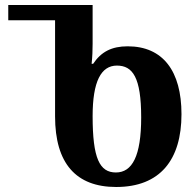

<svg xmlns="http://www.w3.org/2000/svg" viewBox="-20 -734 780 767"><path d="M444 13C620 13 705 -96 705 -278C705 -450 631 -549 490 -549C426 -549 384 -527 352 -479H346C349 -507 350 -534 350 -559V-714H13V-653H200V-269C200 -81 284 13 444 13ZM443 -45C378 -45 350 -101 350 -270C350 -409 384 -472 447 -472C510 -472 544 -425 544 -265C544 -110 508 -45 443 -45Z"/></svg>

Font: Noto Serif Georgian SemiCondensed Bold
Style: Regular
Weight: 700
Width: 4
Designer: Monotype Design Team, Akaki Razmadze
Foundry: Google LLC
Version: Version 2.003